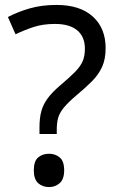

<svg xmlns="http://www.w3.org/2000/svg" viewBox="-20 -988 474 778"><path d="M140 -445V-472Q140 -510 147.5 -537.5Q155 -565 173.5 -590Q192 -615 224 -642Q263 -675 284.5 -697Q306 -719 315 -740Q324 -761 324 -791Q324 -839 293 -865Q262 -891 203 -891Q154 -891 116 -878.5Q78 -866 43 -849L12 -919Q52 -940 100.5 -954Q149 -968 209 -968Q304 -968 356 -921Q408 -874 408 -793Q408 -748 393.5 -716.5Q379 -685 352.5 -658.5Q326 -632 290 -602Q257 -574 239.5 -553Q222 -532 216 -511.5Q210 -491 210 -462V-445ZM117 -298Q117 -335 134.5 -350Q152 -365 179 -365Q204 -365 222 -350Q240 -335 240 -298Q240 -262 222 -246Q204 -230 179 -230Q152 -230 134.5 -246Q117 -262 117 -298Z"/></svg>

Font: Noto Sans Khmer UI
Style: Regular
Weight: 400
Designer: Danh Hong and the Monotype Design Team
Foundry: Monotype Imaging Inc.
Version: Version 2.002